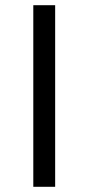

<svg xmlns="http://www.w3.org/2000/svg" viewBox="-20 -718 340 738"><path d="M108 -698H192V0H108Z"/></svg>

Font: iA Writer Duo V
Style: Regular
Weight: 400
Designer: Mike Abbink, Paul van der Laan, Pieter van Rosmalen, Oliver Reichenstein
Foundry: Information Architects Inc.
Version: Version 2.000